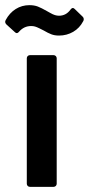

<svg xmlns="http://www.w3.org/2000/svg" viewBox="-59 -725 345 745"><path d="M45 -12V-499Q45 -504 48.5 -507.5Q52 -511 57 -511H149Q154 -511 157.5 -507.5Q161 -504 161 -499V-12Q161 -7 157.5 -3.5Q154 0 149 0H57Q52 0 48.5 -3.5Q45 -7 45 -12ZM110 -607Q104 -610 94 -615Q84 -620 77 -622Q70 -624 62 -624Q34 -624 15 -602Q7 -592 -1 -600L-34 -630Q-42 -638 -37 -647Q-22 -675 2 -690Q26 -705 55 -705Q74 -705 88 -699.5Q102 -694 123 -682Q127 -680 136.5 -674.5Q146 -669 154 -666.5Q162 -664 170 -664Q197 -664 214 -687Q219 -694 224 -694Q227 -694 231 -690L262 -660Q266 -656 266 -651Q266 -646 264 -643Q250 -616 225 -601.5Q200 -587 170 -587Q153 -587 140 -592Q127 -597 110 -607Z"/></svg>

Font: Barlow Semi Condensed SemiBold
Style: Regular
Weight: 600
Width: 4
Designer: Jeremy Tribby
Foundry: Tribby Type
Version: Version 1.408